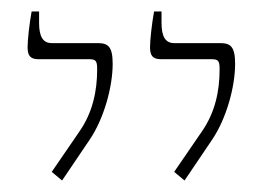

<svg xmlns="http://www.w3.org/2000/svg" viewBox="-20 -667 465 334"><path d="M301 -353 349 -424C374 -461 389 -516 389 -556C389 -586 381 -592 363 -592H283C268 -592 261 -603 261 -627V-647H248C244 -625 241 -597 241 -585C241 -571 245 -564 260 -564H349C361 -564 362 -559 362 -546C362 -508 354 -471 331 -438L283 -368ZM88 -353 136 -424C161 -461 176 -516 176 -556C176 -586 168 -592 150 -592H70C55 -592 48 -603 48 -627V-647H35C31 -625 28 -597 28 -585C28 -571 32 -564 47 -564H136C148 -564 149 -559 149 -546C149 -508 141 -471 118 -438L70 -368Z"/></svg>

Font: Noto Serif Hebrew Condensed Thin
Style: Regular
Weight: 100
Width: 3
Designer: Monotype Design Team
Foundry: Monotype Imaging Inc.
Version: Version 2.004